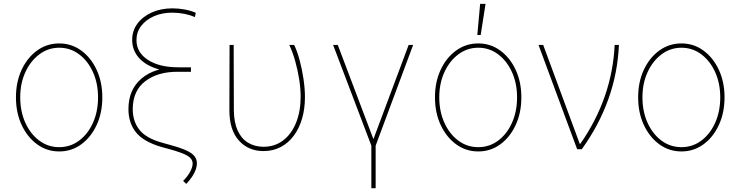

<svg xmlns="http://www.w3.org/2000/svg" viewBox="-20 -781 3876 1005"><path d="M290 11.7Q225.6 11.7 174.3 -25.6Q123 -63 93.3 -127Q63.5 -190.9 63.5 -271.5Q63.5 -352.1 93.3 -415.8Q123 -479.5 174.3 -516.6Q225.6 -553.7 290 -553.7Q354 -553.7 405 -516.6Q456.1 -479.5 485.8 -415.5Q515.6 -351.6 515.6 -271.5Q515.6 -190.9 486.1 -127Q456.5 -63 405.5 -25.6Q354.5 11.7 290 11.7ZM290 -10.7Q348.1 -10.7 394 -44.9Q439.9 -79.1 466.6 -138.2Q493.2 -197.3 493.2 -271.5Q493.2 -345.2 466.3 -404.1Q439.5 -462.9 393.6 -497.1Q347.7 -531.2 290 -531.2Q232.4 -531.2 186.3 -496.8Q140.1 -462.4 113 -403.8Q85.9 -345.2 85.9 -271.5Q85.9 -197.3 112.8 -138.2Q139.6 -79.1 185.8 -44.9Q231.9 -10.7 290 -10.7Z M1004.9 -713.9 1000 -691.4Q949.7 -713.9 882.8 -714.8Q828.1 -714.8 785.6 -696Q743.2 -677.2 718.8 -645Q694.3 -612.8 694.3 -571.3Q694.3 -506.3 754.6 -467.3Q814.9 -428.2 916 -428.7H979.5V-405.3H914.1Q841.8 -405.3 787.4 -425.8Q732.9 -446.3 702.6 -483.6Q672.4 -521 671.9 -571.3Q671.4 -619.1 698.7 -656.5Q726.1 -693.8 773.9 -715.6Q821.8 -737.3 882.8 -737.3Q915 -737.3 947.5 -731.2Q980 -725.1 1004.9 -713.9ZM908.2 -428.7H979.5V-405.3H911.1Q806.2 -405.8 741 -356.4Q675.8 -307.1 674.8 -211.9Q674.3 -147 709.2 -102.3Q744.1 -57.6 828.1 -34.2L877 -20.5Q951.2 -0.5 981 20.8Q1010.7 42 1010.7 74.2Q1010.7 88.9 1004.9 106Q999 123 986.8 141.8Q974.6 160.6 955.1 181.6L938.5 166Q964.4 139.6 976.6 115.5Q988.8 91.3 988.3 74.2Q987.8 49.8 960.7 33.9Q933.6 18.1 868.2 0L825.2 -11.7Q731 -39.1 691.7 -88.4Q652.3 -137.7 652.3 -210Q652.3 -312 720.9 -370.1Q789.6 -428.2 908.2 -428.7Z M1181.6 -545.9H1203.1L1204.1 -204.1Q1204.6 -141.1 1223.6 -98.6Q1242.7 -56.2 1277.3 -34.7Q1312 -13.2 1358.4 -12.7Q1418.9 -12.7 1462.6 -46.4Q1506.3 -80.1 1530 -139.4Q1553.7 -198.7 1553.7 -274.4Q1553.7 -317.9 1545.9 -366.7Q1538.1 -415.5 1524.9 -462.4Q1511.7 -509.3 1494.1 -545.9H1519.5Q1535.2 -514.6 1548.1 -467Q1561 -419.4 1568.6 -367.9Q1576.2 -316.4 1576.2 -272.5Q1576.2 -211.9 1561.3 -160.6Q1546.4 -109.4 1518.1 -71Q1489.7 -32.7 1449.5 -11.5Q1409.2 9.8 1359.4 9.8Q1279.8 9.8 1230 -45.9Q1180.2 -101.6 1180.7 -206.1Z M1723.6 -545.9H1748L1934.6 -52.7L2119.1 -545.9H2142.6L1946.3 -18.6V204.1H1923.8V-18.6Z M2483.4 11.7Q2418.9 11.7 2367.7 -25.6Q2316.4 -63 2286.6 -127Q2256.8 -190.9 2256.8 -271.5Q2256.8 -352.1 2286.6 -415.8Q2316.4 -479.5 2367.7 -516.6Q2418.9 -553.7 2483.4 -553.7Q2547.4 -553.7 2598.4 -516.6Q2649.4 -479.5 2679.2 -415.5Q2709 -351.6 2709 -271.5Q2709 -190.9 2679.4 -127Q2649.9 -63 2598.9 -25.6Q2547.9 11.7 2483.4 11.7ZM2483.4 -10.7Q2541.5 -10.7 2587.4 -44.9Q2633.3 -79.1 2659.9 -138.2Q2686.5 -197.3 2686.5 -271.5Q2686.5 -345.2 2659.7 -404.1Q2632.8 -462.9 2586.9 -497.1Q2541 -531.2 2483.4 -531.2Q2425.8 -531.2 2379.6 -496.8Q2333.5 -462.4 2306.4 -403.8Q2279.3 -345.2 2279.3 -271.5Q2279.3 -197.3 2306.2 -138.2Q2333 -79.1 2379.2 -44.9Q2425.3 -10.7 2483.4 -10.7ZM2478.5 -597.7 2493.2 -760.7H2521.5L2496.1 -597.7Z M3001 0 2798.8 -545.9H2823.2L3014.6 -28.3H3017.6Q3058.6 -86.9 3090.8 -149.4Q3123 -211.9 3145.8 -277.3Q3168.5 -342.8 3181.4 -410.4Q3194.3 -478 3197.3 -545.9H3219.7Q3213.4 -399.9 3164.8 -263.2Q3116.2 -126.5 3025.4 0Z M3546.9 11.7Q3482.4 11.7 3431.2 -25.6Q3379.9 -63 3350.1 -127Q3320.3 -190.9 3320.3 -271.5Q3320.3 -352.1 3350.1 -415.8Q3379.9 -479.5 3431.2 -516.6Q3482.4 -553.7 3546.9 -553.7Q3610.8 -553.7 3661.9 -516.6Q3712.9 -479.5 3742.7 -415.5Q3772.5 -351.6 3772.5 -271.5Q3772.5 -190.9 3742.9 -127Q3713.4 -63 3662.4 -25.6Q3611.3 11.7 3546.9 11.7ZM3546.9 -10.7Q3605 -10.7 3650.9 -44.9Q3696.8 -79.1 3723.4 -138.2Q3750 -197.3 3750 -271.5Q3750 -345.2 3723.1 -404.1Q3696.3 -462.9 3650.4 -497.1Q3604.5 -531.2 3546.9 -531.2Q3489.3 -531.2 3443.1 -496.8Q3397 -462.4 3369.9 -403.8Q3342.8 -345.2 3342.8 -271.5Q3342.8 -197.3 3369.6 -138.2Q3396.5 -79.1 3442.6 -44.9Q3488.8 -10.7 3546.9 -10.7Z"/></svg>

Font: Inter Tight Thin
Style: Regular
Weight: 250
Designer: Rasmus Andersson
Foundry: rsms
Version: Version 3.004